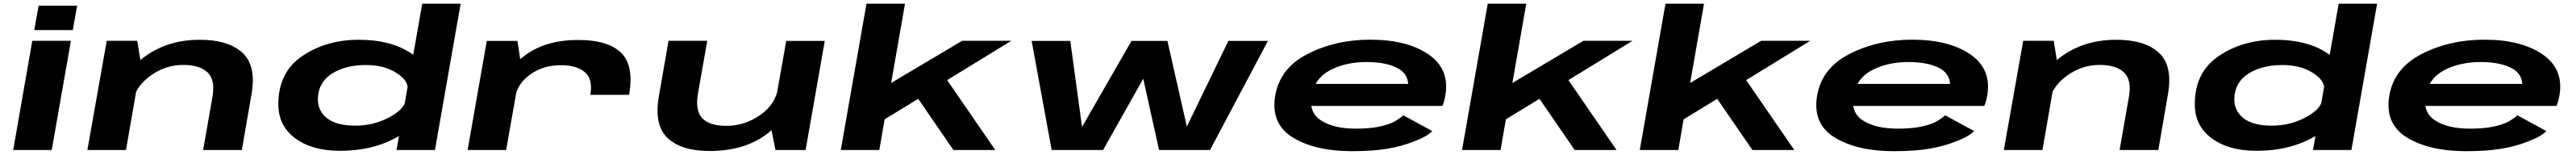

<svg xmlns="http://www.w3.org/2000/svg" viewBox="-20 -805 13840 832"><path d="M51 0H258L361 -586H153.5ZM187.5 -774.5 164 -643.5H371L394.5 -774.5Z M449.5 0H657L737.5 -462.5L717.5 -586H553.5ZM1071.5 0H1279.5L1331 -297.5Q1358.5 -453 1282.2 -522.2Q1206 -591.5 1054 -591.5Q871 -591.5 742.2 -489.2Q613.5 -387 600 -314L688 -246Q704 -336 785.2 -396.2Q866.5 -456.5 963.5 -456.5Q1054.5 -456.5 1096.2 -415.2Q1138 -374 1121 -282Z M2110.5 0H2317L2455 -785H2248.5L2128.5 -101ZM1807 4.5Q1972.5 4.5 2095.8 -59.5Q2219 -123.5 2226.5 -163L2158 -262Q2149.5 -216.5 2068 -173.5Q1986.5 -130.5 1889 -130.5Q1788 -130.5 1736.8 -170.8Q1685.5 -211 1688 -279.5Q1692 -364.5 1764.2 -410.2Q1836.5 -456 1946.5 -456Q2044 -456 2110.2 -413.5Q2176.5 -371 2169.5 -325.5L2271.5 -423.5Q2279 -463 2175.5 -527.2Q2072 -591.5 1907 -591.5Q1734.5 -591.5 1605 -504.8Q1475.5 -418 1475.5 -245.5Q1475.5 -129.5 1566.5 -62.5Q1657.5 4.5 1807 4.5Z M3152 -296H3360Q3387.5 -455 3316.2 -522.8Q3245 -590.5 3086.5 -590.5Q2916 -590.5 2805 -510.8Q2694 -431 2681 -354L2748 -285.5Q2761.5 -357 2829.8 -406Q2898 -455 2995.5 -455Q3078.5 -455 3122.5 -417.5Q3166.5 -380 3152 -296ZM2492.5 0H2699.5L2780 -455.5L2760 -585.5H2595.5Z M4146.5 0H4308.5L4411.5 -585.5H4204.5L4122 -122ZM3780 -586H3572L3520 -288.5Q3493 -134 3567 -64.2Q3641 5.5 3792.5 5.5Q3991.5 5.5 4114.8 -97.2Q4238 -200 4250.5 -272L4161 -334.5Q4146 -243.5 4063 -186.5Q3980 -129.5 3882 -129.5Q3791.5 -129.5 3752.8 -170.8Q3714 -212 3730.5 -305Z M4497.5 0H4704.5L4733 -164.5L4913.5 -274.5L5102.5 0H5327.5L5069 -375L5413.5 -586H5149.5L4768 -359.5L4842.5 -785H4635.5Z M5630.5 0H5907L6122.5 -382.5L6207.5 0H6481.5L6792.5 -585.5H6580L6357.5 -127H6356.5L6252.5 -585.5H6059.5L5794.5 -125H5793.5L5730.5 -585.5H5523Z M7244 6.5 7265.5 -114.5Q7146.5 -114.5 7079.5 -157.5Q7011.5 -199.5 7027 -290Q7042 -383 7126 -428Q7210.5 -472 7321.5 -472Q7435.5 -472 7498.5 -434Q7543.5 -404.5 7546 -354.5H7019L6998.5 -236.5H7730Q7740.5 -260.5 7745.5 -292Q7770.5 -434 7654.5 -513.5Q7539 -592 7342.5 -592Q7156 -592 7006 -515.5Q6857 -439.5 6831.5 -291Q6806.5 -140 6927 -66.5Q7047.5 6.5 7244 6.5ZM7265.5 -114.5 7244 6.5Q7358 6.5 7435.5 -7Q7511 -19.5 7580.5 -47Q7648.5 -73 7675.5 -101.5L7520 -186Q7495 -164.5 7464.5 -148.5Q7432 -133.5 7384.5 -124Q7335 -114.5 7265.5 -114.5Z M7835.5 0H8042.5L8071 -164.5L8251.5 -274.5L8440.5 0H8665.5L8407 -375L8751.5 -586H8487.5L8106 -359.5L8180.5 -785H7973.5Z M8790.5 0H8997.5L9026 -164.5L9206.5 -274.5L9395.5 0H9620.5L9362 -375L9706.5 -586H9442.5L9061 -359.5L9135.5 -785H8928.5Z M10155.5 6.5 10177 -114.5Q10058 -114.5 9991 -157.5Q9923 -199.5 9938.5 -290Q9953.5 -383 10037.5 -428Q10122 -472 10233 -472Q10347 -472 10410 -434Q10455 -404.5 10457.5 -354.5H9930.5L9910 -236.5H10641.5Q10652 -260.5 10657 -292Q10682 -434 10566 -513.5Q10450.5 -592 10254 -592Q10067.5 -592 9917.5 -515.5Q9768.5 -439.5 9743 -291Q9718 -140 9838.5 -66.5Q9959 6.5 10155.5 6.5ZM10177 -114.5 10155.5 6.5Q10269.5 6.5 10347 -7Q10422.5 -19.5 10492 -47Q10560 -73 10587 -101.5L10431.5 -186Q10406.5 -164.5 10376 -148.5Q10343.5 -133.5 10296 -124Q10246.5 -114.5 10177 -114.5Z M10746.5 0H10954L11034.5 -462.5L11014.5 -586H10850.5ZM11368.5 0H11576.5L11628 -297.5Q11655.5 -453 11579.2 -522.2Q11503 -591.5 11351 -591.5Q11168 -591.5 11039.2 -489.2Q10910.5 -387 10897 -314L10985 -246Q11001 -336 11082.2 -396.2Q11163.5 -456.5 11260.5 -456.5Q11351.5 -456.5 11393.2 -415.2Q11435 -374 11418 -282Z M12407.5 0H12614L12752 -785H12545.5L12425.5 -101ZM12104 4.5Q12269.5 4.5 12392.8 -59.5Q12516 -123.5 12523.5 -163L12455 -262Q12446.5 -216.5 12365 -173.5Q12283.5 -130.5 12186 -130.5Q12085 -130.5 12033.8 -170.8Q11982.5 -211 11985 -279.5Q11989 -364.5 12061.2 -410.2Q12133.5 -456 12243.5 -456Q12341 -456 12407.2 -413.5Q12473.5 -371 12466.5 -325.5L12568.5 -423.5Q12576 -463 12472.5 -527.2Q12369 -591.5 12204 -591.5Q12031.5 -591.5 11902 -504.8Q11772.5 -418 11772.5 -245.5Q11772.5 -129.5 11863.5 -62.5Q11954.5 4.5 12104 4.5Z M13230 6.5 13251.5 -114.5Q13132.5 -114.5 13065.5 -157.5Q12997.5 -199.5 13013 -290Q13028 -383 13112 -428Q13196.5 -472 13307.5 -472Q13421.5 -472 13484.5 -434Q13529.5 -404.5 13532 -354.5H13005L12984.5 -236.5H13716Q13726.5 -260.5 13731.5 -292Q13756.5 -434 13640.5 -513.5Q13525 -592 13328.5 -592Q13142 -592 12992 -515.5Q12843 -439.5 12817.5 -291Q12792.5 -140 12913 -66.5Q13033.5 6.5 13230 6.5ZM13251.5 -114.5 13230 6.5Q13344 6.5 13421.5 -7Q13497 -19.5 13566.5 -47Q13634.5 -73 13661.5 -101.5L13506 -186Q13481 -164.5 13450.5 -148.5Q13418 -133.5 13370.5 -124Q13321 -114.5 13251.5 -114.5Z"/></svg>

Font: Anybody ExtraExpanded
Style: Bold Italic
Weight: 700
Width: 8
Italic angle: -10°
Version: Version 1.113;gftools[0.9.25]